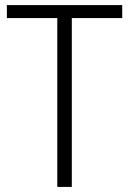

<svg xmlns="http://www.w3.org/2000/svg" viewBox="-20 -734 507 754"><path d="M262 0H205V-663H7V-714H460V-663H262Z"/></svg>

Font: Noto Sans Myanmar UI SemiCondensed Light
Style: Regular
Weight: 300
Width: 4
Designer: Monotype Design Team
Foundry: Monotype Imaging Inc.
Version: Version 2.103; ttfautohint (v1.8.4.7-5d5b)